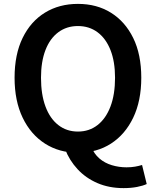

<svg xmlns="http://www.w3.org/2000/svg" viewBox="-20 -772 802 988"><path d="M381 14Q285 14 211.5 -33Q138 -80 96.5 -166.5Q55 -253 55 -372Q55 -492 96.5 -577Q138 -662 211.5 -707Q285 -752 381 -752Q478 -752 551 -706.5Q624 -661 665.5 -576.5Q707 -492 707 -372Q707 -253 665.5 -166.5Q624 -80 551 -33Q478 14 381 14ZM381 -95Q439 -95 482 -128.5Q525 -162 548.5 -224Q572 -286 572 -372Q572 -455 548.5 -514.5Q525 -574 482 -606Q439 -638 381 -638Q323 -638 280 -606Q237 -574 214 -514.5Q191 -455 191 -372Q191 -286 214 -224Q237 -162 280 -128.5Q323 -95 381 -95ZM616 196Q541 196 481 170Q421 144 379 98.5Q337 53 315 -4L450 -17Q464 20 491.5 43.5Q519 67 555.5 78Q592 89 631 89Q655 89 675 85.5Q695 82 711 77L735 175Q716 184 685 190Q654 196 616 196Z"/></svg>

Font: Noto Sans TC Thin SemiBold
Style: Regular
Weight: 600
Version: Version 2.004-H2;hotconv 1.0.118;makeotfexe 2.5.65603